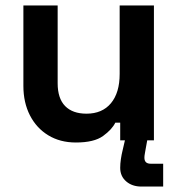

<svg xmlns="http://www.w3.org/2000/svg" viewBox="-20 -516 656 706"><path d="M259 8Q201 8 157.5 -18.5Q114 -45 90 -92Q66 -139 66 -200V-496H192V-210Q192 -154 219.5 -126Q247 -98 298 -98Q356 -98 388 -136.5Q420 -175 420 -244V-496H546V0H422V-65H404Q392 -40 359 -16Q326 8 259 8ZM500 170Q466 170 444 151Q422 132 422 101Q422 86 424.5 69Q427 52 431 36L444 -20H525L515 35Q514 42 512.5 49.5Q511 57 511 64Q511 86 534 86H580V170Z"/></svg>

Font: Space Grotesk Light
Style: Bold
Weight: 700
Version: Version 2.000